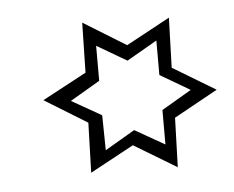

<svg xmlns="http://www.w3.org/2000/svg" viewBox="-34 -727 443 363"><g transform="rotate(-5 188.0 -545.0)"><path d="M270.5 -446.3V-511.7L327.1 -544.9L270.5 -578.1V-643.6L212.9 -610.4L156.2 -643.6V-577.1L99.6 -543.9L156.2 -511.7L157.2 -445.3L213.9 -478.5ZM290 -401.4 209 -450.2 126 -405.3 128.9 -500 47.9 -549.8 131.8 -594.7 133.8 -689.5 214.8 -639.6 297.9 -684.6 294.9 -589.8 376 -541 293 -495.1Z"/></g></svg>

Font: Dehalvi Khush Khat
Style: Regular
Weight: 400
Version: Version 002.500